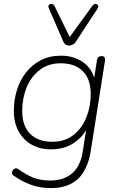

<svg xmlns="http://www.w3.org/2000/svg" viewBox="-20 -778 610 986"><path d="M241 188Q184 188 136.5 170Q89 152 49 123Q43 119 42 113Q41 107 43.5 101Q46 95 50.5 91Q55 87 61.5 86.5Q68 86 75 91Q113 119 150.5 134Q188 149 239 149Q307 149 350 112.5Q393 76 405 0L426 -133L434 -132Q409 -77 359.5 -44Q310 -11 242 -11Q185 -11 142 -35.5Q99 -60 75 -104.5Q51 -149 51 -208Q51 -263 66.5 -314Q82 -365 113 -405Q144 -445 189 -468.5Q234 -492 294 -492Q356 -492 404 -460.5Q452 -429 469 -362H461L478 -469Q481 -490 502 -490Q512 -490 516.5 -483.5Q521 -477 519 -465L446 -2Q430 95 379.5 141.5Q329 188 241 188ZM248 -50Q313 -50 357 -84.5Q401 -119 423.5 -175Q446 -231 446 -296Q446 -371 405.5 -412Q365 -453 292 -453Q228 -453 183.5 -418.5Q139 -384 116.5 -328.5Q94 -273 94 -208Q94 -132 134.5 -91Q175 -50 248 -50ZM334 -544Q325 -544 317.5 -548.5Q310 -553 305 -565L231 -735Q227 -744 229.5 -749.5Q232 -755 238 -757Q244 -759 250 -757Q256 -755 260 -747L338 -588L455 -749Q460 -756 466.5 -757.5Q473 -759 478 -756Q483 -753 484.5 -747.5Q486 -742 481 -734L371 -566Q364 -554 353.5 -549Q343 -544 334 -544Z"/></svg>

Font: Nunito Variable Extra Light
Style: Italic
Weight: 200
Italic angle: -9°
Designer: Vernon Adams
Foundry: Vernon Adams
Version: Version 3.602